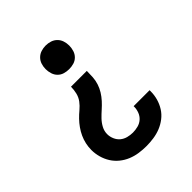

<svg xmlns="http://www.w3.org/2000/svg" viewBox="-206 -658 1012 1012"><g transform="rotate(-45 300.0 -152.5)"><path d="M300 -352Q282 -352 265 -357Q248 -362 235.5 -374.5Q223 -387 217.5 -404.5Q212 -422 212 -440Q212 -458 217.5 -475Q223 -492 235.5 -504.5Q248 -517 265 -522.5Q282 -528 300 -528Q318 -528 335 -522.5Q352 -517 364.5 -504.5Q377 -492 382.5 -475Q388 -458 388 -440Q388 -422 382.5 -404.5Q377 -387 364.5 -374.5Q352 -362 335 -357Q318 -352 300 -352ZM301 223Q274 223 246.5 219Q219 215 193.5 204.5Q168 194 146.5 176.5Q125 159 110.5 136Q96 113 88.5 86Q81 59 81 32Q81 9 86 -13.5Q91 -36 100.5 -56.5Q110 -77 123 -95.5Q136 -114 152 -130.5Q168 -147 185.5 -161.5Q203 -176 216.5 -194Q230 -212 235.5 -234.5Q241 -257 241 -280H359Q359 -257 357.5 -234Q356 -211 349 -189.5Q342 -168 330 -148.5Q318 -129 302.5 -112Q287 -95 270 -80Q253 -65 237 -48.5Q221 -32 210 -11.5Q199 9 199 32Q199 51 207 69.5Q215 88 229.5 100Q244 112 263 117Q282 122 301 122Q320 122 339.5 117Q359 112 373.5 99Q388 86 395 67.5Q402 49 402 30V26H521V34Q521 62 513.5 88.5Q506 115 491.5 138Q477 161 455 178Q433 195 408 205Q383 215 355.5 219Q328 223 301 223Z"/></g></svg>

Font: Iosevka Extended
Style: Bold
Weight: 700
Width: 7
Monospace: yes
Designer: Belleve Invis
Foundry: Belleve Invis
Version: Version 32.5.0; ttfautohint (v1.8.4)